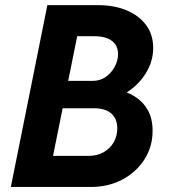

<svg xmlns="http://www.w3.org/2000/svg" viewBox="-20 -740 669 760"><path d="M150.4 0 174.8 -123H331.1Q365.2 -123 390.6 -137.7Q416 -152.3 430.2 -177Q444.3 -201.7 444.3 -231.9Q444.3 -257.3 433.6 -275.1Q422.9 -293 402.6 -302.2Q382.3 -311.5 353 -311.5H209L230.5 -419.9H347.7Q376.5 -419.9 398.9 -435.8Q421.4 -451.7 434.3 -476.1Q447.3 -500.5 447.3 -525.9Q447.3 -549.3 436 -564.9Q424.8 -580.6 404.1 -588.6Q383.3 -596.7 352.5 -596.7H265.6L291 -719.7H367.2Q432.1 -719.7 481.4 -699Q530.8 -678.2 558.6 -640.4Q586.4 -602.5 586.4 -550.3Q586.4 -506.8 566.9 -467.5Q547.4 -428.2 513.7 -398.2Q480 -368.2 437.5 -351.6L439.5 -386.2Q479.5 -378.9 512.2 -358.9Q544.9 -338.9 564.5 -305.2Q584 -271.5 584 -222.2Q584 -159.7 551.8 -109.1Q519.5 -58.6 464.4 -29.3Q409.2 0 339.8 0ZM22.9 0 167.5 -719.7H310.5L165 0Z"/></svg>

Font: Reddit Sans
Style: Bold Italic
Weight: 700
Italic angle: -11.25°
Designer: Stephen Hutchings
Version: Version 1.013